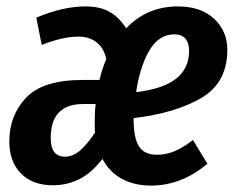

<svg xmlns="http://www.w3.org/2000/svg" viewBox="-20 -563 737 598"><path d="M373 -475Q438 -543 534 -543Q606 -543 647 -504.5Q688 -466 688 -408Q688 -306 608 -258.5Q528 -211 396 -195Q396 -134 412.5 -107.5Q429 -81 469 -81Q497 -81 523.5 -92Q550 -103 581 -127L626 -53Q545 15 451 15Q398 15 359.5 -6Q321 -27 299 -68Q264 -23 226 -4.5Q188 14 145 14Q81 14 45 -23Q9 -60 9 -122Q9 -204 61.5 -259Q114 -314 238 -314H290Q297 -346 311 -379Q304 -413 281 -431Q258 -449 225 -449Q175 -449 110 -423L93 -508Q176 -543 246 -543Q292 -543 321.5 -526Q351 -509 373 -475ZM404 -276Q488 -286 528.5 -318Q569 -350 569 -405Q569 -429 557.5 -442.5Q546 -456 523 -456Q474 -456 444.5 -404.5Q415 -353 404 -276ZM239 -239Q138 -239 138 -133Q138 -75 182 -75Q206 -75 228 -93Q250 -111 276 -150Q275 -160 275 -183Q275 -218 278 -239Z"/></svg>

Font: Fira Sans Extra Condensed Medium
Style: Italic
Weight: 500
Width: 3
Italic angle: -8°
Designer: Carrois Corporate & Edenspiekermann AG
Foundry: Carrois Corporate GbR & Edenspiekermann AG
Version: Version 4.203